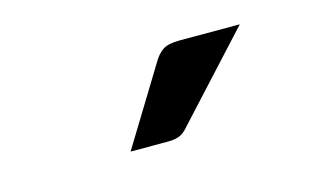

<svg xmlns="http://www.w3.org/2000/svg" viewBox="-36 -800 473 292"><g transform="rotate(-15 200.0 -654.0)"><path d="M201 -582H142L216 -703Q222.5 -714.5 231 -720.2Q239.5 -726 257 -726H352.5L234 -597Q227 -588.5 219.8 -585.2Q212.5 -582 201 -582Z"/></g></svg>

Font: Verano Sans Medium
Style: Regular
Weight: 500
Designer: Lukasz Dziedzic with Adam Twardoch and Botio Nikoltchev
Foundry: tyPoland Lukasz Dziedzic
Version: Version 3.001;December 28, 2019;FontCreator 12.0.0.2547 64-b